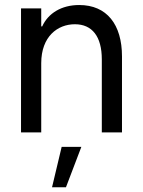

<svg xmlns="http://www.w3.org/2000/svg" viewBox="-20 -538 581 780"><path d="M65.4 0H147.5V-281.2C147.5 -389.6 213.9 -439.5 284.2 -439.5C354.5 -439.5 393.6 -389.6 393.6 -296.9V0H475.6V-308.6C475.6 -438.5 414.1 -517.6 301.8 -517.6C230 -517.6 175.8 -484.4 151.4 -430.7H147.5V-503.9H65.4ZM310.5 58.6H230.5L191.4 222.7H248Z"/></svg>

Font: Wanted Sans
Style: Regular
Weight: 400
Designer: Original Design by Kil Hyung-jin and Kang Hanbin, Wanted Lab, Inc; Hangeul from Source Han Sans by Jang Soo-young and Ka
Foundry: Wanted Lab, Inc.
Version: Version 1.001;Glyphs 3.2 (3227)